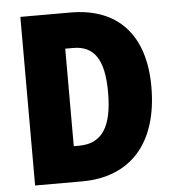

<svg xmlns="http://www.w3.org/2000/svg" viewBox="-52 -762 734 810"><g transform="rotate(-5 315.5 -357.0)"><path d="M589 -372C589 -593 476 -714 276 -714H64V0H263C466 0 589 -131 589 -372ZM405 -365C405 -219 361 -151 263 -151H241V-564H274C362 -564 405 -506 405 -365Z"/></g></svg>

Font: Noto Sans Khmer Condensed Black
Style: Regular
Weight: 900
Width: 3
Designer: Danh Hong and the Monotype Design Team
Foundry: Monotype Imaging Inc.
Version: Version 2.004